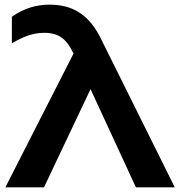

<svg xmlns="http://www.w3.org/2000/svg" viewBox="-20 -805 775 825"><path d="M169 0 369 -422 564 0H731L412 -642C359 -748 286 -785 193 -785C137 -785 84 -770 31 -733V-619C77 -646 120 -664 170 -664C232 -664 266 -638 296 -575L3 0Z"/></svg>

Font: Bounded Med
Style: Regular
Weight: 500
Designer: Vlad Churkin
Version: Version 3.0